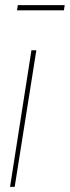

<svg xmlns="http://www.w3.org/2000/svg" viewBox="-20 -725 271 745"><path d="M37 0H19L102 -530H121ZM46 -685 49 -705H231L228 -685Z"/></svg>

Font: Georama SemiCondensed Thin
Style: Italic
Weight: 100
Width: 4
Italic angle: -9°
Designer: Jean-Baptiste Levee
Foundry: Production Type
Version: Version 1.000